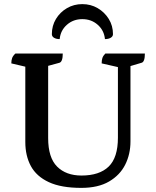

<svg xmlns="http://www.w3.org/2000/svg" viewBox="-20 -901 758 933"><path d="M375 12Q277 12 217 -16Q157 -44 130 -94Q103 -144 103 -211V-577L35 -593Q35 -608 39 -619Q43 -630 55 -641H285Q285 -601 269 -596L214 -581V-230Q214 -135 257.5 -91.5Q301 -48 376 -48Q463 -48 508 -91.5Q553 -135 553 -232V-575L474 -593Q474 -608 477.5 -619Q481 -630 492 -641H684Q684 -600 668 -596L614 -580V-214Q614 -152 588.5 -101Q563 -50 510 -19Q457 12 375 12ZM380 -881Q339 -881 305.5 -861.5Q272 -842 252 -809Q232 -776 232 -735Q232 -724 242.5 -717.5Q253 -711 270 -711Q274 -753 305 -780.5Q336 -808 380 -808Q424 -808 455 -780.5Q486 -753 490 -711Q507 -711 518 -717.5Q529 -724 529 -735Q529 -776 508.5 -809Q488 -842 454.5 -861.5Q421 -881 380 -881Z"/></svg>

Font: Petrona SemiBold
Style: Regular
Weight: 600
Designer: Ringo R. Seeber
Foundry: Ringo R. Seeber
Version: Version 2.001; ttfautohint (v1.8.3)